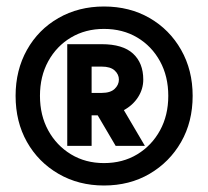

<svg xmlns="http://www.w3.org/2000/svg" viewBox="-20 -834 640 591"><path d="M300 -263Q222 -263 160 -299Q98 -335 63 -397Q28 -459 28 -539Q28 -618 63 -680.5Q98 -743 160 -778.5Q222 -814 300 -814Q379 -814 440.5 -778.5Q502 -743 537.5 -680.5Q573 -618 573 -539Q573 -459 537.5 -397Q502 -335 440.5 -299Q379 -263 300 -263ZM336 -385 256 -521H346L426 -385ZM300 -332Q358 -332 402.5 -359Q447 -386 472.5 -432.5Q498 -479 498 -539Q498 -599 472.5 -645.5Q447 -692 402.5 -718.5Q358 -745 300 -745Q243 -745 198.5 -718.5Q154 -692 128.5 -645.5Q103 -599 103 -539Q103 -479 128.5 -432.5Q154 -386 198.5 -359Q243 -332 300 -332ZM187 -385V-698H293Q358 -698 389.5 -669Q421 -640 421 -589Q421 -560 405 -535Q389 -510 360.5 -494.5Q332 -479 293 -479H220V-548H293Q320 -548 333 -560.5Q346 -573 346 -589Q346 -605 333 -617Q320 -629 293 -629H262V-385Z"/></svg>

Font: Victor Mono
Style: Regular
Weight: 400
Monospace: yes
Designer: Rune Bjørnerås
Version: Version 1.561;gftools[0.9.30]